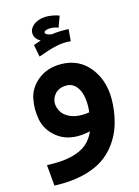

<svg xmlns="http://www.w3.org/2000/svg" viewBox="-137 -788 789 1088"><g transform="rotate(-15 257.5 -244.0)"><path d="M43 224.1 32.2 101.1Q114.7 105.5 172.9 92Q231 78.6 264.6 50.8Q298.3 22.9 316.9 -21Q278.3 -12.2 245.1 -12.2Q170.4 -12.2 118.7 -55.4Q66.9 -98.6 54.7 -160.2Q42.5 -221.7 54.9 -283.2Q67.4 -344.7 121.3 -387.9Q175.3 -431.2 254.9 -431.2Q363.8 -431.2 427.7 -346.7Q491.7 -262.2 481.9 -133.8Q477.1 -68.8 460 -14.9Q442.9 39.1 408.9 85.9Q375 132.8 326.2 164.3Q277.3 195.8 205.3 211.9Q133.3 228 43 224.1ZM150.9 -503.9 137.2 -575.2Q142.6 -577.1 157.5 -582.3Q172.4 -587.4 180.2 -589.8Q148.4 -608.9 145.5 -637.5Q142.6 -666 168.9 -688.2Q195.3 -710.4 240.2 -712.9Q261.2 -713.4 285.9 -708.7Q310.5 -704.1 320.8 -698.2L296.9 -633.8Q277.8 -643.1 251 -643.1H244.1Q215.8 -640.6 213.9 -628.9Q211.9 -619.6 229 -613.3Q238.3 -609.4 252 -607.9Q293 -614.7 350.1 -611.8L344.2 -542Q302.2 -546.9 258.3 -537.1Q214.4 -527.3 150.9 -503.9ZM254.9 -306.2Q202.6 -306.2 178.7 -268.1Q157.2 -234.9 171.4 -194.8Q186 -152.3 233.4 -133.3Q261.7 -122.1 297.9 -122.1Q320.8 -122.1 340.8 -126Q342.8 -137.7 342.8 -144Q347.7 -220.7 323 -263.4Q298.3 -306.2 254.9 -306.2Z"/></g></svg>

Font: LT Superior
Style: Bold
Weight: 400
Designer: Daniel Lyons
Foundry: LyonsType
Version: Version 1.000